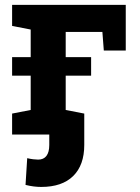

<svg xmlns="http://www.w3.org/2000/svg" viewBox="-20 -548 571 782"><path d="M29.3 0V-85.4L105 -100.1V-427.7L29.3 -442.4V-528.3H492.2V-342.3H402.8L397 -418H247.6V-100.1L323.2 -85.4V0ZM29.3 -239.7V-315.4H351.1V-239.7ZM147.9 213.4Q132.8 213.4 117.2 211.4Q101.6 209.5 84 205.1L90.8 96.2Q102.5 99.1 114.7 100.6Q127 102.1 135.3 102.1Q157.7 102.1 169.2 86.9Q180.7 71.8 180.7 42.5V-43H323.2V42.5Q323.2 124.5 278.1 168.9Q232.9 213.4 147.9 213.4Z"/></svg>

Font: Roboto Slab LO
Style: Bold
Weight: 700
Designer: Google
Version: Version 2.000